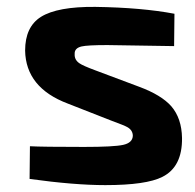

<svg xmlns="http://www.w3.org/2000/svg" viewBox="-20 -527 567 558"><path d="M177 -226Q55 -272 53 -380Q53 -449 99 -478Q147 -508 257 -507Q392 -505 487 -487L486 -393L292 -396Q234 -396 217 -392Q196 -387 197 -370Q196 -353 211 -343Q221 -336 256 -323L384 -275Q449 -251 478 -218Q508 -183 509 -126Q510 -42 452 -13Q405 11 286 11Q196 11 66 -7L67 -102Q103 -100 224 -100Q311 -100 338 -106Q365 -112 366 -132Q366 -148 351 -157Q343 -162 302 -177Z"/></svg>

Font: Taylor Sans Bold LRS
Style: Bold
Weight: 700
Italic angle: -8°
Designer: Natanael Gama
Version: Version 1.001 September 8, 2015